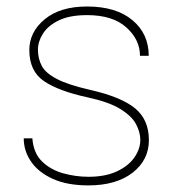

<svg xmlns="http://www.w3.org/2000/svg" viewBox="-20 -558 538 588"><path d="M409.7 -129.4Q409.7 -153.3 396.5 -178Q383.3 -202.6 348.6 -224.1Q314 -245.6 248.5 -259.8Q160.2 -278.8 115 -309.3Q69.8 -339.8 69.8 -404.8Q69.8 -460 116.9 -499Q164.1 -538.1 246.6 -538.1Q335.4 -538.1 385.5 -496.3Q435.5 -454.6 435.5 -387.2H408.7Q408.7 -436.5 366.9 -474.1Q325.2 -511.7 246.6 -511.7Q193.4 -511.7 160.2 -495.6Q127 -479.5 111.6 -455.1Q96.2 -430.7 96.2 -405.8Q96.2 -378.9 107.7 -356.7Q119.1 -334.5 153.6 -316.4Q188 -298.3 256.3 -282.7Q351.1 -261.2 393.6 -226.3Q436 -191.4 436 -128.9Q436 -67.9 386 -29.1Q335.9 9.8 250.5 9.8Q186.5 9.8 142.3 -10Q98.1 -29.8 75.4 -62.7Q52.7 -95.7 52.7 -134.3H79.1Q82.5 -88.9 109.1 -63.2Q135.7 -37.6 174.1 -27.1Q212.4 -16.6 250.5 -16.6Q302.7 -16.6 338.1 -33.2Q373.5 -49.8 391.6 -75.9Q409.7 -102.1 409.7 -129.4Z"/></svg>

Font: Vazirmatn UI FD Thin
Style: Regular
Weight: 100
Designer: Saber Rastikerdar
Foundry: Saber Rastikerdar
Version: Version 33.003